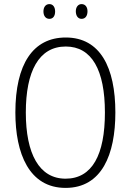

<svg xmlns="http://www.w3.org/2000/svg" viewBox="-20 -907 638 937"><path d="M192 -851C192 -831 202 -815 221 -815C239 -815 249 -829 249 -851C249 -872 239 -887 221 -887C202 -887 192 -871 192 -851ZM350 -852C350 -831 360 -815 378 -815C397 -815 407 -830 407 -852C407 -873 396 -887 378 -887C361 -887 350 -872 350 -852ZM543 -358C543 -578 469 -724 301 -724C141 -724 55 -594 55 -358C55 -158 122 10 300 10C477 10 543 -153 543 -358ZM106 -358C106 -558 169 -680 301 -680C428 -680 492 -565 492 -358C492 -152 430 -35 300 -35C171 -35 106 -157 106 -358Z"/></svg>

Font: Noto Sans Armenian Condensed ExtraLight
Style: Regular
Weight: 200
Width: 3
Designer: Monotype Design Team
Foundry: Monotype Imaging Inc.
Version: Version 2.008